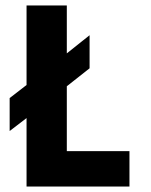

<svg xmlns="http://www.w3.org/2000/svg" viewBox="-20 -680 550 700"><path d="M76.8 0V-249.5L15.2 -202.3V-322.5L76.8 -370.1V-660H223.6V-485.4L306.6 -551.6V-431L223.6 -365.5V-129.1H452V0Z"/></svg>

Font: League Spartan Extralight
Style: Regular
Weight: 200
Foundry: The League of Moveable Type
Version: Version 2.300; ttfautohint (v1.8.3)